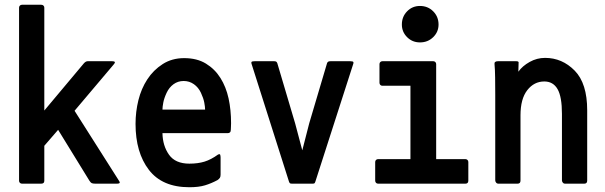

<svg xmlns="http://www.w3.org/2000/svg" viewBox="-20 -721 2540 806"><path d="M380 50Q369 50 364.5 47.5Q360 45 355 37L224 -176L166 -109V38Q166 50 153 50H72Q67 50 63.5 46.5Q60 43 60 38V-689Q60 -694 63.5 -697.5Q67 -701 72 -701H153Q159 -701 162.5 -697.5Q166 -694 166 -689V-257L332 -455Q340 -464 348 -464H451Q470 -464 457 -450L293 -256L479 37Q489 50 472 50Z M949 -177Q949 -169 945.5 -165.5Q942 -162 936 -162H662Q663 -109 689.5 -71.5Q716 -34 775 -34Q811 -34 838.5 -42.5Q866 -51 895 -72Q903 -76 904.5 -71Q906 -66 906 -59V12Q906 21 903 25.5Q900 30 893 35Q867 49 840.5 57Q814 65 775 65Q661 65 605 -8Q549 -81 549 -201Q549 -252 561 -300.5Q573 -349 598.5 -388Q624 -427 663 -452Q702 -477 753 -477Q807 -477 844.5 -454Q882 -431 905.5 -393.5Q929 -356 939.5 -308Q950 -260 950 -204Q950 -197 949.5 -188.5Q949 -180 949 -177ZM751 -381Q727 -381 708.5 -367.5Q690 -354 679.5 -331.5Q669 -309 665.5 -290.5Q662 -272 662 -261H841Q841 -272 837.5 -290.5Q834 -309 823.5 -331.5Q813 -354 794 -367.5Q775 -381 751 -381Z M1292 50H1206Q1200 50 1197.5 48.5Q1195 47 1193 41L1036 -453Q1034 -458 1036 -461Q1038 -464 1049 -464H1131Q1136 -464 1139 -462.5Q1142 -461 1144 -456L1219 -203L1249 -90L1278 -203L1353 -456Q1355 -461 1358.5 -462.5Q1362 -464 1367 -464H1450Q1461 -464 1463 -461Q1465 -458 1463 -453L1304 41Q1302 47 1300 48.5Q1298 50 1292 50Z M1567 50Q1562 50 1558.5 46.5Q1555 43 1555 37V-41Q1555 -46 1558.5 -49.5Q1562 -53 1567 -53H1703V-361H1585Q1580 -361 1576.5 -364.5Q1573 -368 1573 -374V-452Q1573 -457 1576.5 -460.5Q1580 -464 1585 -464H1799Q1804 -464 1807.5 -460.5Q1811 -457 1811 -452V-53H1934Q1939 -53 1942.5 -49.5Q1946 -46 1946 -41V37Q1946 50 1934 50ZM1743 -543Q1711 -543 1689 -565Q1667 -587 1667 -618Q1667 -651 1689 -673.5Q1711 -696 1743 -696Q1776 -696 1798.5 -673.5Q1821 -651 1821 -618Q1821 -587 1798.5 -565Q1776 -543 1743 -543Z M2351 50Q2346 50 2342.5 45.5Q2339 41 2339 36V-243Q2339 -315 2320.5 -347Q2302 -379 2265 -379Q2222 -379 2193.5 -342.5Q2165 -306 2165 -237V37Q2165 50 2153 50H2071Q2066 50 2062.5 45.5Q2059 41 2059 36V-323Q2059 -361 2058.5 -396Q2058 -431 2056 -451Q2054 -464 2070 -464H2148Q2159 -464 2157 -456L2156 -420Q2173 -444 2203.5 -461Q2234 -478 2268 -478Q2340 -478 2392.5 -424.5Q2445 -371 2445 -258V37Q2445 50 2433 50Z"/></svg>

Font: NanumGothicCoding
Style: Bold
Weight: 700
Monospace: yes
Designer: Kwon Bruce; Nicolas Noh; Sung-woo Choi; Go-un Cha; Soo-hyun Park;
Foundry: NHN Corporation
Version: Version 2.000;PS 1;hotconv 1.0.49;makeotf.lib2.0.14853